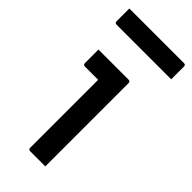

<svg xmlns="http://www.w3.org/2000/svg" viewBox="-243 -807 853 853"><g transform="rotate(45 183.5 -380.0)"><path d="M139 -11V-438H56Q45 -438 45 -449V-534H234Q245 -534 245 -523V0H150Q139 0 139 -11ZM13 -760H356Q367 -760 367 -749V-669H24Q13 -669 13 -680Z"/></g></svg>

Font: Recursive Sn Lnr St Med
Style: Regular
Weight: 500
Version: Version 1.085;hotconv 1.1.0;makeotfexe 2.6.0; ttfautohint (v